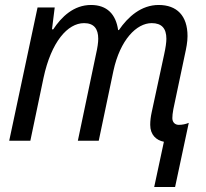

<svg xmlns="http://www.w3.org/2000/svg" viewBox="-20 -566 829 772"><path d="M639 4 600 186H684L739 -72C727 -67 713 -64 699 -64C683 -64 673 -75 673 -91C673 -100 674 -111 677 -127L723 -345C729 -372 734 -397 734 -421C734 -503 691 -546 618 -546C548 -546 495 -499 458 -445H455C446 -509 410 -546 346 -546C276 -546 227 -498 194 -448H189L200 -536H131L17 0H102L155 -253C186 -398 252 -473 318 -473C358 -473 375 -450 375 -410C375 -395 372 -374 366 -348L293 0H377L436 -281C463 -406 529 -473 590 -473C630 -473 649 -452 649 -410C649 -396 646 -374 640 -347L590 -115C586 -97 584 -80 584 -64C584 -24 608 -2 639 4Z"/></svg>

Font: Noto Sans SemiCondensed
Style: Italic
Weight: 400
Width: 4
Italic angle: -12°
Designer: Monotype Design Team
Foundry: Monotype Imaging Inc.
Version: Version 2.013